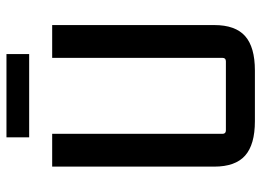

<svg xmlns="http://www.w3.org/2000/svg" viewBox="-130 -690 828 609"><g transform="rotate(-90 284.5 -386.0)"><path d="M417 -780V-708H153V-780ZM365 8H204Q130 8 95 -23Q60 -54 60 -121V-635H164V-95Q164 -84 175 -84H394Q405 -84 405 -95V-635H509V-121Q509 -54 474 -23Q439 8 365 8Z"/></g></svg>

Font: Gemunu Libre SemiBold
Style: Regular
Weight: 600
Designer: Puspanada Ekanayake, Sola Matas, Pathum Egodawatta, Kosala Senevirathne
Foundry: mooniak
Version: Version 1.100